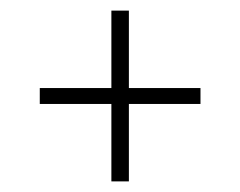

<svg xmlns="http://www.w3.org/2000/svg" viewBox="-20 -536 453 362"><path d="M358 -370V-340H223V-194H190V-340H55V-370H190V-516H223V-370Z"/></svg>

Font: Raleway ExtraLight
Style: Regular
Weight: 200
Designer: Matt McInerney, Pablo Impallari, Rodrigo Fuenzalida
Foundry: Matt McInerney, Pablo Impallari, Rodrigo Fuenzalida
Version: Version 4.026